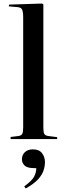

<svg xmlns="http://www.w3.org/2000/svg" viewBox="-20 -786 370 1085"><path d="M40 0V-12L81 -17Q100 -19 105.5 -29Q111 -39 111 -66V-688Q111 -720 104.5 -732.5Q98 -745 76 -746L30 -750L31 -760L218 -766L225 -761V-63Q225 -39 230.5 -29Q236 -19 256 -17L303 -11V0ZM125 279 117 267Q160 236 172.5 212.5Q185 189 185 164H172Q134 164 119 149.5Q104 135 104 114Q104 89 121 73.5Q138 58 166 58Q201 58 217.5 79.5Q234 101 234 130Q234 153 226 177.5Q218 202 195 227.5Q172 253 125 279Z"/></svg>

Font: Literata 72pt Medium
Style: Regular
Weight: 500
Designer: Latin by Veronika Burian and Jose Scaglione. Greek by Irene Vlachou. Cyrillic by Vera Evstafieva.
Foundry: TypeTogether
Version: Version 3.002